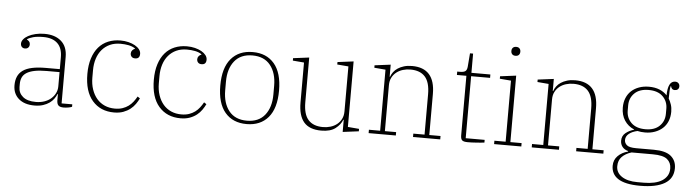

<svg xmlns="http://www.w3.org/2000/svg" viewBox="-53 -964 5090 1413"><g transform="rotate(5 2492.0 -257.5)"><path d="M215 12Q140 12 98 -25Q56 -62 56 -124Q56 -161 68 -188.5Q80 -216 106 -234.5Q132 -253 174 -262Q216 -271 275 -271H378V-359Q378 -427 341.5 -461.5Q305 -496 237 -496Q191 -496 162 -488Q133 -480 118 -469V-467Q128 -462 135 -454Q142 -446 142 -433Q142 -418 133 -409Q124 -400 109 -400Q95 -400 86 -409Q77 -418 77 -434Q77 -450 89.5 -465.5Q102 -481 124 -493Q146 -505 177 -512.5Q208 -520 244 -520Q322 -520 367.5 -480Q413 -440 413 -364V-21H492V-3Q482 2 463.5 5Q445 8 430 8Q403 8 391.5 -3.5Q380 -15 380 -43V-87H377Q370 -69 357.5 -51.5Q345 -34 325.5 -20Q306 -6 278.5 3Q251 12 215 12ZM223 -15Q256 -15 284.5 -24.5Q313 -34 333.5 -51.5Q354 -69 366 -92.5Q378 -116 378 -144V-249H282Q229 -249 193 -241.5Q157 -234 135 -220Q113 -206 103.5 -185Q94 -164 94 -137V-114Q94 -70 127 -42.5Q160 -15 223 -15Z M803 12Q702 12 642.5 -56.5Q583 -125 583 -254Q583 -319 599 -369Q615 -419 644 -452.5Q673 -486 714 -503Q755 -520 805 -520Q837 -520 864.5 -513Q892 -506 912.5 -494.5Q933 -483 945 -467.5Q957 -452 957 -434Q957 -398 923 -398Q906 -398 897 -407.5Q888 -417 888 -432Q888 -445 896 -454.5Q904 -464 916 -469V-471Q895 -485 867 -490.5Q839 -496 807 -496Q763 -496 729 -480.5Q695 -465 671 -437Q647 -409 634.5 -370Q622 -331 622 -284V-230Q622 -182 635.5 -142.5Q649 -103 673 -75Q697 -47 731 -32Q765 -17 806 -17Q839 -17 863.5 -25.5Q888 -34 907 -48Q926 -62 940.5 -81Q955 -100 966 -120L984 -108Q974 -87 959 -65.5Q944 -44 922.5 -27Q901 -10 871.5 1Q842 12 803 12Z M1294 12Q1193 12 1133.5 -56.5Q1074 -125 1074 -254Q1074 -319 1090 -369Q1106 -419 1135 -452.5Q1164 -486 1205 -503Q1246 -520 1296 -520Q1328 -520 1355.5 -513Q1383 -506 1403.5 -494.5Q1424 -483 1436 -467.5Q1448 -452 1448 -434Q1448 -398 1414 -398Q1397 -398 1388 -407.5Q1379 -417 1379 -432Q1379 -445 1387 -454.5Q1395 -464 1407 -469V-471Q1386 -485 1358 -490.5Q1330 -496 1298 -496Q1254 -496 1220 -480.5Q1186 -465 1162 -437Q1138 -409 1125.5 -370Q1113 -331 1113 -284V-230Q1113 -182 1126.5 -142.5Q1140 -103 1164 -75Q1188 -47 1222 -32Q1256 -17 1297 -17Q1330 -17 1354.5 -25.5Q1379 -34 1398 -48Q1417 -62 1431.5 -81Q1446 -100 1457 -120L1475 -108Q1465 -87 1450 -65.5Q1435 -44 1413.5 -27Q1392 -10 1362.5 1Q1333 12 1294 12Z M1782 -13Q1869 -13 1914.5 -70Q1960 -127 1960 -222V-286Q1960 -381 1914.5 -438Q1869 -495 1782 -495Q1695 -495 1649.5 -438Q1604 -381 1604 -286V-222Q1604 -127 1649.5 -70Q1695 -13 1782 -13ZM1782 12Q1680 12 1622.5 -55.5Q1565 -123 1565 -254Q1565 -385 1622.5 -452.5Q1680 -520 1782 -520Q1884 -520 1941.5 -452.5Q1999 -385 1999 -254Q1999 -123 1941.5 -55.5Q1884 12 1782 12Z M2334 12Q2246 12 2205 -36Q2164 -84 2164 -181V-476L2081 -483V-501L2199 -516V-185Q2199 -97 2235.5 -56Q2272 -15 2344 -15Q2373 -15 2399.5 -23Q2426 -31 2446.5 -47Q2467 -63 2479.5 -87Q2492 -111 2492 -144V-476L2409 -483V-501L2527 -516V-32L2610 -25V-7L2492 8V-82H2489Q2475 -45 2438 -16.5Q2401 12 2334 12Z M2683 -25H2766V-476L2683 -483V-501L2801 -516V-427H2804Q2810 -445 2822.5 -462Q2835 -479 2854 -491.5Q2873 -504 2899 -512Q2925 -520 2959 -520Q3129 -520 3129 -328V-25H3212V0H3011V-25H3094V-323Q3094 -411 3057.5 -452Q3021 -493 2949 -493Q2920 -493 2893.5 -485Q2867 -477 2846.5 -461Q2826 -445 2813.5 -421Q2801 -397 2801 -364V-25H2884V0H2683Z M3415 3Q3384 3 3373.5 -7Q3363 -17 3363 -43V-483H3293V-508H3312Q3342 -508 3353.5 -517.5Q3365 -527 3367 -550L3375 -650H3398V-508H3538V-483H3398V-25H3538V-5Q3527 -3 3511 -2Q3495 -1 3478 0.5Q3461 2 3444 2.5Q3427 3 3415 3Z M3710 -661Q3694 -661 3685.5 -670Q3677 -679 3677 -693V-695Q3677 -709 3685.5 -718Q3694 -727 3710 -727Q3726 -727 3734.5 -718Q3743 -709 3743 -695V-693Q3743 -679 3734.5 -670Q3726 -661 3710 -661ZM3610 -25H3693V-476L3610 -483V-501L3728 -516V-25H3811V0H3610Z M3888 -25H3971V-476L3888 -483V-501L4006 -516V-427H4009Q4015 -445 4027.5 -462Q4040 -479 4059 -491.5Q4078 -504 4104 -512Q4130 -520 4164 -520Q4334 -520 4334 -328V-25H4417V0H4216V-25H4299V-323Q4299 -411 4262.5 -452Q4226 -493 4154 -493Q4125 -493 4098.5 -485Q4072 -477 4051.5 -461Q4031 -445 4018.5 -421Q4006 -397 4006 -364V-25H4089V0H3888Z M4707 212Q4650 212 4609 203Q4568 194 4542.5 177Q4517 160 4505 136Q4493 112 4493 83Q4493 39 4522.5 9.5Q4552 -20 4597 -31V-35Q4568 -43 4553.5 -62Q4539 -81 4539 -107Q4539 -143 4566 -164.5Q4593 -186 4627 -195V-197Q4582 -216 4556 -255.5Q4530 -295 4530 -351Q4530 -390 4543 -421.5Q4556 -453 4579.5 -474.5Q4603 -496 4636 -508Q4669 -520 4709 -520Q4753 -520 4786.5 -506.5Q4820 -493 4843 -468Q4844 -574 4898 -574Q4913 -574 4922 -565Q4931 -556 4931 -542Q4931 -528 4922.5 -520Q4914 -512 4900 -512Q4886 -512 4879 -520Q4872 -528 4870 -539H4868Q4861 -521 4861 -446Q4872 -428 4880 -404Q4888 -380 4888 -351Q4888 -312 4875 -280.5Q4862 -249 4838 -227.5Q4814 -206 4781 -194Q4748 -182 4709 -182Q4678 -182 4653 -188Q4615 -180 4591 -161Q4567 -142 4567 -114Q4567 -92 4585 -76.5Q4603 -61 4654 -61H4785Q4872 -61 4911.5 -28Q4951 5 4951 61Q4951 137 4888 174.5Q4825 212 4707 212ZM4709 -206Q4777 -206 4813.5 -242Q4850 -278 4850 -332V-370Q4850 -424 4813.5 -460Q4777 -496 4709 -496Q4641 -496 4604.5 -460Q4568 -424 4568 -370V-332Q4568 -278 4604.5 -242Q4641 -206 4709 -206ZM4527 83Q4527 131 4569.5 159Q4612 187 4684 187H4733Q4774 187 4808 179.5Q4842 172 4866 157Q4890 142 4903.5 119.5Q4917 97 4917 66Q4917 23 4886.5 -2Q4856 -27 4779 -27H4623Q4578 -13 4552.5 13.5Q4527 40 4527 83Z"/></g></svg>

Font: IBM Plex Serif ExtLt
Style: Regular
Weight: 200
Designer: Mike Abbink, Paul van der Laan, Pieter van Rosmalen
Foundry: Bold Monday
Version: Version 3.001